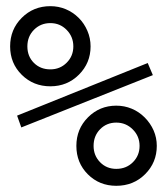

<svg xmlns="http://www.w3.org/2000/svg" viewBox="-20 -600 540 620"><path d="M282.2 -128.9Q282.2 -97.7 303.2 -76.2Q324.2 -54.7 355.5 -54.7Q387.7 -54.7 409.2 -76.2Q430.7 -97.7 430.7 -128.9Q430.7 -160.2 408.7 -182.1Q386.7 -204.1 355.5 -204.1Q324.2 -204.1 303.2 -182.6Q282.2 -161.1 282.2 -128.9ZM226.6 -128.9Q226.6 -183.6 264.2 -221.2Q301.8 -258.8 355.5 -258.8Q381.8 -258.8 405.3 -249Q428.7 -239.3 447.3 -220.7Q465.8 -202.1 476.1 -178.7Q486.3 -155.3 486.3 -128.9Q486.3 -75.2 448.7 -37.6Q411.1 0 355.5 0Q300.8 0 263.7 -37.1Q226.6 -74.2 226.6 -128.9ZM48.8 -188.5 35.2 -226.6 457 -396.5 473.6 -357.4ZM68.4 -450.2Q68.4 -418 89.4 -397Q110.4 -376 142.6 -376Q173.8 -376 195.3 -397.5Q216.8 -418.9 216.8 -450.2Q216.8 -481.4 195.3 -503.4Q173.8 -525.4 142.6 -525.4Q111.3 -525.4 89.8 -503.9Q68.4 -482.4 68.4 -450.2ZM12.7 -450.2Q12.7 -504.9 50.3 -542.5Q87.9 -580.1 142.6 -580.1Q168.9 -580.1 192.4 -570.3Q215.8 -560.5 234.4 -542Q252 -524.4 262.2 -500.5Q272.5 -476.6 272.5 -450.2Q272.5 -396.5 234.9 -358.9Q197.3 -321.3 142.6 -321.3Q87.9 -321.3 50.3 -358.4Q12.7 -395.5 12.7 -450.2Z"/></svg>

Font: BabelStone Flags PUA
Style: Regular
Weight: 400
Designer: Andrew West
Foundry: BabelStone
Version: Version 4.12